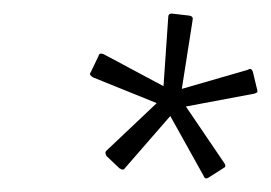

<svg xmlns="http://www.w3.org/2000/svg" viewBox="-20 -697 400 283"><path d="M156 -449 137 -467Q136 -469 135.5 -471Q135 -473 137 -475L211 -545L117 -583Q114 -585 113 -586.5Q112 -588 114 -591L125 -614Q126 -618 128.5 -618Q131 -618 133 -617L221 -570L228 -672Q228 -677 233 -677L259 -674Q265 -673 264 -668L248 -566L345 -594Q348 -596 350 -595Q352 -594 353 -590L359 -565Q360 -562 359 -561Q358 -560 355 -559L254 -540L311 -456Q314 -451 309 -449L287 -435Q282 -432 280 -438L231 -526L164 -449Q163 -447 161 -447Q159 -447 156 -449Z"/></svg>

Font: Sofia Sans Condensed Light
Style: Italic
Weight: 300
Italic angle: -9°
Version: Version 4.100